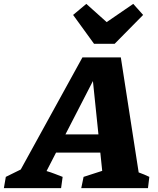

<svg xmlns="http://www.w3.org/2000/svg" viewBox="-74 -970 814 990"><path d="M641 -81Q655 -76 669.5 -70Q684 -64 696 -58L689 0H345L357 -58L453 -89L398 -621L437 -614L166 -88Q187 -82 207.5 -74Q228 -66 249 -58L241 0H-54L-44 -58L33 -96L351 -674H549ZM140 -183 183 -277H539L549 -183ZM411 -744 303 -893 371 -950 476 -856 613 -950 664 -893 517 -744Z"/></svg>

Font: Piazzolla Thin Black
Style: Italic
Weight: 900
Italic angle: -11.3°
Version: Version 2.005